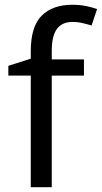

<svg xmlns="http://www.w3.org/2000/svg" viewBox="-20 -785 427 805"><path d="M332 -468H197V0H109V-468H15V-509L109 -539V-570Q109 -674 155 -719.5Q201 -765 283 -765Q315 -765 341.5 -759.5Q368 -754 387 -747L364 -678Q348 -683 327 -688Q306 -693 284 -693Q240 -693 218.5 -663.5Q197 -634 197 -571V-536H332Z"/></svg>

Font: Noto Sans Mongolian
Style: Regular
Weight: 400
Designer: Monotype Design Team
Foundry: Monotype Imaging Inc.
Version: Version 3.001; ttfautohint (v1.8.4.7-5d5b)